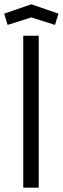

<svg xmlns="http://www.w3.org/2000/svg" viewBox="-24 -872 292 892"><path d="M84 -706H156V0H84ZM-4.5 -808.6 121.5 -852.1 247.5 -808.6 231.6 -756.2 121.5 -791.2 11.5 -756.2Z"/></svg>

Font: Lineal Thin
Style: Regular
Weight: 200
Designer: Created by Frank Adebiaye with contributions from Anton Moglia & Ariel Martín Pérez
Created by Frank ADEBIAYE with FontF
Foundry: Velvetyne Type Foundry
Version: Version 2.000;Glyphs 3.2 (3227)